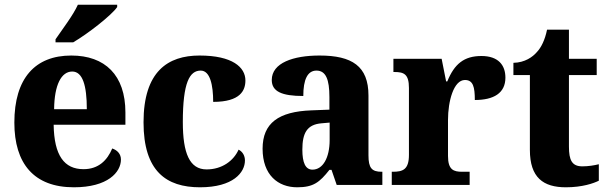

<svg xmlns="http://www.w3.org/2000/svg" viewBox="-20 -786 2583 816"><path d="M216 -619V-606H291C354 -643 454 -721 478 -756V-766H311C291 -721 243 -659 216 -619ZM294 10C438 10 494 -54 494 -108C494 -132 478 -148 457 -155C436 -105 399 -67 335 -67C253 -67 210 -125 208 -256H513V-308C513 -467 426 -550 283 -550C129 -550 41 -453 41 -265C41 -91 124 10 294 10ZM349 -322H210C211 -426 241 -482 287 -482C331 -482 349 -423 349 -322Z M830 10C971 10 1021 -53 1021 -104C1021 -123 1012 -141 994 -150C973 -103 924 -66 858 -66C786 -66 757 -134 757 -267C757 -436 786 -486 833 -486C873 -486 886 -424 886 -353C1002 -353 1023 -402 1023 -444C1023 -500 968 -550 828 -550C694 -550 590 -483 590 -266C590 -59 686 10 830 10Z M1243 10C1312 10 1338 -11 1380 -64H1389L1411 0H1605V-56H1602C1560 -56 1546 -72 1546 -126V-380C1546 -505 1476 -550 1338 -550C1227 -550 1135 -519 1135 -446C1135 -397 1178 -378 1269 -378C1269 -448 1287 -486 1325 -486C1365 -486 1380 -448 1380 -374V-320L1304 -317C1164 -312 1096 -263 1096 -154C1096 -42 1162 10 1243 10ZM1308 -65C1278 -65 1265 -95 1265 -150C1265 -221 1285 -257 1347 -262L1381 -265V-191C1381 -115 1352 -65 1308 -65Z M1645 0H1976V-56H1944C1908 -56 1884 -64 1884 -123V-276C1884 -356 1908 -446 1956 -446C1991 -446 1998 -416 1998 -361C2078 -361 2128 -390 2128 -456C2128 -509 2098 -548 2026 -548C1952 -548 1911 -514 1881 -440H1876L1857 -536H1652V-480H1656C1697 -480 1718 -471 1718 -412V-128C1718 -65 1692 -56 1649 -56H1645Z M2385 10C2455 10 2503 -7 2525 -18V-88C2505 -83 2480 -79 2455 -79C2411 -79 2398 -105 2398 -163V-467H2516V-536H2398V-660H2305C2296 -616 2280 -584 2262 -565C2244 -544 2211 -520 2162 -519V-467H2232V-149C2232 -31 2289 10 2385 10Z"/></svg>

Font: Noto Serif Georgian SemiCondensed ExtraBold
Style: Regular
Weight: 800
Width: 4
Designer: Monotype Design Team, Akaki Razmadze
Foundry: Google LLC
Version: Version 2.003